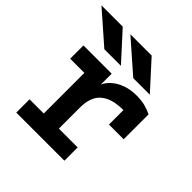

<svg xmlns="http://www.w3.org/2000/svg" viewBox="-225 -883 1033 1033"><g transform="rotate(45 291.5 -366.0)"><path d="M51 0V-101H159V-410H51V-511H266V-398L260 -413Q269.5 -444.5 295.2 -469.5Q321 -494.5 359.2 -508.8Q397.5 -523 444 -523Q482.5 -523 512 -514.8Q541.5 -506.5 561 -496V-307H449V-462L498 -412Q483 -414.5 470.2 -415.8Q457.5 -417 449 -417Q386 -417 347.5 -398.8Q309 -380.5 291.5 -346.5Q274 -312.5 274 -266V-101H417V0ZM365 -576 187 -732H349L491 -576ZM145 -576 -33 -732H129L271 -576Z"/></g></svg>

Font: Overpass Mono
Style: Bold
Weight: 700
Monospace: yes
Designer: Delve Withrington, Dave Bailey
Foundry: Delve Fonts LLC
Version: Version 4.000